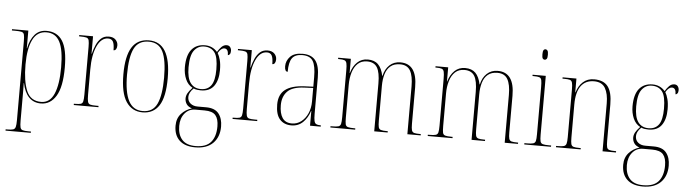

<svg xmlns="http://www.w3.org/2000/svg" viewBox="-55 -981 5239 1466"><g transform="rotate(5 2565.0 -248.5)"><path d="M20 240V230H33Q63 230 77 225.5Q91 221 95.5 205Q100 189 100 153V-451Q100 -486 96 -502Q92 -518 76.5 -522Q61 -526 26 -526H2V-536H127V-401H129Q143 -469 177 -507.5Q211 -546 267 -546Q348 -546 388.5 -483Q429 -420 429 -279Q429 -130 386 -60Q343 10 270 10Q214 10 178.5 -27Q143 -64 129 -134H127Q128 -102 128 -65Q128 -28 128 14V153Q128 189 132 205Q136 221 150 225.5Q164 230 194 230H214V240ZM271 -2Q338 -2 369.5 -74Q401 -146 401 -278Q401 -411 369 -473Q337 -535 267 -535Q196 -535 162 -467Q128 -399 128 -277Q128 -149 159 -75.5Q190 -2 271 -2Z M522 0V-10H529Q560 -10 574 -14Q588 -18 592 -34.5Q596 -51 596 -87V-451Q596 -486 592 -502Q588 -518 572.5 -522Q557 -526 524 -526H517V-536H623V-402H625Q634 -439 648.5 -471.5Q663 -504 686 -524Q709 -544 744 -544Q778 -544 796 -525.5Q814 -507 814 -482Q814 -465 807.5 -454Q801 -443 788 -443Q788 -490 777 -509.5Q766 -529 740 -529Q687 -529 655.5 -461.5Q624 -394 624 -281V-87Q624 -51 628.5 -34.5Q633 -18 647.5 -14Q662 -10 693 -10H711V0Z M1049 10Q969 10 924 -57Q879 -124 879 -267Q879 -406 921.5 -474Q964 -542 1052 -542Q1219 -542 1219 -267Q1219 -123 1176 -56.5Q1133 10 1049 10ZM1050 0Q1128 0 1159.5 -67.5Q1191 -135 1191 -267Q1191 -404 1159 -468Q1127 -532 1051 -532Q972 -532 939.5 -467.5Q907 -403 907 -267Q907 -133 941.5 -66.5Q976 0 1050 0Z M1473 241Q1394 241 1352 201Q1310 161 1310 89Q1310 33 1342.5 -3Q1375 -39 1423 -53Q1393 -63 1380.5 -82.5Q1368 -102 1368 -125Q1368 -145 1378.5 -164.5Q1389 -184 1414 -210Q1378 -229 1360 -270.5Q1342 -312 1342 -362Q1342 -453 1378.5 -497.5Q1415 -542 1481 -542Q1539 -542 1576 -499Q1589 -522 1606.5 -539.5Q1624 -557 1646 -557Q1664 -557 1673 -544.5Q1682 -532 1682 -516Q1682 -499 1675.5 -490.5Q1669 -482 1661 -482Q1661 -531 1630 -531Q1605 -531 1582 -492Q1594 -472 1602.5 -440.5Q1611 -409 1611 -363Q1611 -285 1578.5 -240.5Q1546 -196 1479 -196Q1466 -196 1450.5 -198Q1435 -200 1423 -206Q1404 -187 1396 -170.5Q1388 -154 1388 -138Q1388 -107 1409.5 -89Q1431 -71 1465 -71H1530Q1597 -71 1627 -33.5Q1657 4 1657 66Q1657 146 1609.5 193.5Q1562 241 1473 241ZM1478 -206Q1530 -206 1556.5 -243Q1583 -280 1583 -365Q1583 -460 1555.5 -496Q1528 -532 1476 -532Q1429 -532 1399.5 -494Q1370 -456 1370 -364Q1370 -282 1398 -244Q1426 -206 1478 -206ZM1475 231Q1556 231 1592.5 188Q1629 145 1629 67Q1629 10 1605 -18Q1581 -46 1521 -46H1450Q1401 -46 1369.5 -8.5Q1338 29 1338 89Q1338 155 1371.5 193Q1405 231 1475 231Z M1739 0V-10H1746Q1777 -10 1791 -14Q1805 -18 1809 -34.5Q1813 -51 1813 -87V-451Q1813 -486 1809 -502Q1805 -518 1789.5 -522Q1774 -526 1741 -526H1734V-536H1840V-402H1842Q1851 -439 1865.5 -471.5Q1880 -504 1903 -524Q1926 -544 1961 -544Q1995 -544 2013 -525.5Q2031 -507 2031 -482Q2031 -465 2024.5 -454Q2018 -443 2005 -443Q2005 -490 1994 -509.5Q1983 -529 1957 -529Q1904 -529 1872.5 -461.5Q1841 -394 1841 -281V-87Q1841 -51 1845.5 -34.5Q1850 -18 1864.5 -14Q1879 -10 1910 -10H1928V0Z M2190 10Q2134 10 2101.5 -26.5Q2069 -63 2069 -140Q2069 -216 2117 -253.5Q2165 -291 2263 -296L2332 -299V-371Q2332 -458 2309.5 -495Q2287 -532 2228 -532Q2173 -532 2150 -500.5Q2127 -469 2127 -395Q2104 -395 2104 -436Q2104 -478 2134.5 -510Q2165 -542 2230 -542Q2297 -542 2328.5 -501.5Q2360 -461 2360 -372V-95Q2360 -58 2364 -40Q2368 -22 2379 -16Q2390 -10 2411 -10H2415V0H2333V-113H2331Q2315 -60 2279 -25Q2243 10 2190 10ZM2193 -5Q2233 -5 2264.5 -29.5Q2296 -54 2314 -94.5Q2332 -135 2332 -185V-289L2263 -286Q2173 -282 2135 -242.5Q2097 -203 2097 -137Q2097 -75 2120 -40Q2143 -5 2193 -5Z M2489 0V-10H2502Q2535 -10 2549.5 -14.5Q2564 -19 2568 -35Q2572 -51 2572 -87V-445Q2572 -482 2568 -499Q2564 -516 2551 -521Q2538 -526 2508 -526H2502V-536H2599V-428H2601Q2616 -480 2648.5 -511Q2681 -542 2729 -542Q2780 -542 2808.5 -513.5Q2837 -485 2849 -427H2851Q2862 -479 2895.5 -510.5Q2929 -542 2979 -542Q3107 -542 3107 -363V-82Q3107 -48 3111.5 -33Q3116 -18 3130.5 -14Q3145 -10 3177 -10H3181V0H3079V-367Q3079 -446 3056 -486.5Q3033 -527 2978 -527Q2932 -527 2904.5 -504Q2877 -481 2865 -441Q2853 -401 2853 -351V-85Q2853 -50 2857 -34.5Q2861 -19 2875.5 -14.5Q2890 -10 2921 -10H2928V0H2825V-367Q2825 -451 2802 -489Q2779 -527 2725 -527Q2681 -527 2653.5 -501Q2626 -475 2613 -431.5Q2600 -388 2600 -336V-87Q2600 -51 2603.5 -35Q2607 -19 2622.5 -14.5Q2638 -10 2672 -10H2679V0Z M3235 0V-10H3248Q3281 -10 3295.5 -14.5Q3310 -19 3314 -35Q3318 -51 3318 -87V-445Q3318 -482 3314 -499Q3310 -516 3297 -521Q3284 -526 3254 -526H3248V-536H3345V-428H3347Q3362 -480 3394.5 -511Q3427 -542 3475 -542Q3526 -542 3554.5 -513.5Q3583 -485 3595 -427H3597Q3608 -479 3641.5 -510.5Q3675 -542 3725 -542Q3853 -542 3853 -363V-82Q3853 -48 3857.5 -33Q3862 -18 3876.5 -14Q3891 -10 3923 -10H3927V0H3825V-367Q3825 -446 3802 -486.5Q3779 -527 3724 -527Q3678 -527 3650.5 -504Q3623 -481 3611 -441Q3599 -401 3599 -351V-85Q3599 -50 3603 -34.5Q3607 -19 3621.5 -14.5Q3636 -10 3667 -10H3674V0H3571V-367Q3571 -451 3548 -489Q3525 -527 3471 -527Q3427 -527 3399.5 -501Q3372 -475 3359 -431.5Q3346 -388 3346 -336V-87Q3346 -51 3349.5 -35Q3353 -19 3368.5 -14.5Q3384 -10 3418 -10H3425V0Z M4074 -658Q4064 -658 4058.5 -666Q4053 -674 4053 -698Q4053 -721 4058.5 -729.5Q4064 -738 4074 -738Q4083 -738 4089 -729.5Q4095 -721 4095 -698Q4095 -674 4089 -666Q4083 -658 4074 -658ZM3975 0V-10H3995Q4027 -10 4042 -14.5Q4057 -19 4061 -34.5Q4065 -50 4065 -85V-447Q4065 -483 4061.5 -500Q4058 -517 4044.5 -521.5Q4031 -526 4001 -526H3992V-536H4093V-85Q4093 -50 4097 -34.5Q4101 -19 4115.5 -14.5Q4130 -10 4162 -10H4180V0Z M4218 0V-10H4231Q4263 -10 4277.5 -14.5Q4292 -19 4296.5 -34.5Q4301 -50 4301 -85V-451Q4301 -486 4296.5 -502Q4292 -518 4278 -522Q4264 -526 4234 -526H4222V-536H4328V-430H4330Q4345 -481 4379 -511.5Q4413 -542 4464 -542Q4537 -542 4570 -498Q4603 -454 4603 -361V-85Q4603 -50 4607 -34.5Q4611 -19 4625.5 -14.5Q4640 -10 4671 -10H4678V0H4575V-367Q4575 -441 4550 -484Q4525 -527 4464 -527Q4399 -527 4364 -479.5Q4329 -432 4329 -336V-85Q4329 -50 4333 -34.5Q4337 -19 4351.5 -14.5Q4366 -10 4398 -10H4407V0Z M4904 241Q4825 241 4783 201Q4741 161 4741 89Q4741 33 4773.5 -3Q4806 -39 4854 -53Q4824 -63 4811.5 -82.5Q4799 -102 4799 -125Q4799 -145 4809.5 -164.5Q4820 -184 4845 -210Q4809 -229 4791 -270.5Q4773 -312 4773 -362Q4773 -453 4809.5 -497.5Q4846 -542 4912 -542Q4970 -542 5007 -499Q5020 -522 5037.5 -539.5Q5055 -557 5077 -557Q5095 -557 5104 -544.5Q5113 -532 5113 -516Q5113 -499 5106.5 -490.5Q5100 -482 5092 -482Q5092 -531 5061 -531Q5036 -531 5013 -492Q5025 -472 5033.5 -440.5Q5042 -409 5042 -363Q5042 -285 5009.5 -240.5Q4977 -196 4910 -196Q4897 -196 4881.5 -198Q4866 -200 4854 -206Q4835 -187 4827 -170.5Q4819 -154 4819 -138Q4819 -107 4840.5 -89Q4862 -71 4896 -71H4961Q5028 -71 5058 -33.5Q5088 4 5088 66Q5088 146 5040.5 193.5Q4993 241 4904 241ZM4909 -206Q4961 -206 4987.5 -243Q5014 -280 5014 -365Q5014 -460 4986.5 -496Q4959 -532 4907 -532Q4860 -532 4830.5 -494Q4801 -456 4801 -364Q4801 -282 4829 -244Q4857 -206 4909 -206ZM4906 231Q4987 231 5023.5 188Q5060 145 5060 67Q5060 10 5036 -18Q5012 -46 4952 -46H4881Q4832 -46 4800.5 -8.5Q4769 29 4769 89Q4769 155 4802.5 193Q4836 231 4906 231Z"/></g></svg>

Font: Noto Serif Display Condensed Thin
Style: Regular
Weight: 100
Width: 3
Designer: Monotype Design Team
Foundry: Monotype Imaging Inc.
Version: Version 2.009